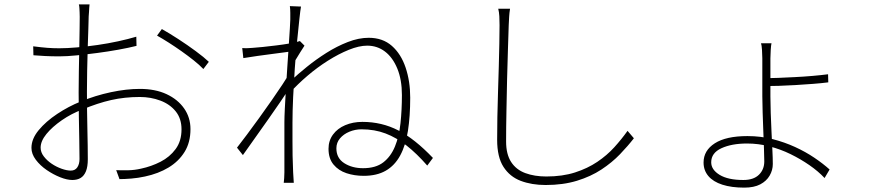

<svg xmlns="http://www.w3.org/2000/svg" viewBox="-20 -808 4040 879"><path d="M390 -788Q389 -780 388.5 -771.5Q388 -763 387.5 -753.5Q387 -744 386 -733Q386 -717 384.5 -677.5Q383 -638 381.5 -586.5Q380 -535 379 -483Q378 -431 378 -388Q378 -351 378.5 -307.5Q379 -264 380 -221Q381 -178 381.5 -141Q382 -104 382 -79Q382 -45 373.5 -24Q365 -3 349.5 6.5Q334 16 311 16Q287 16 255.5 3.5Q224 -9 194 -29.5Q164 -50 144 -76.5Q124 -103 124 -131Q124 -172 157 -212Q190 -252 242 -286.5Q294 -321 349 -343Q417 -371 488 -386Q559 -401 620 -401Q691 -401 742.5 -377Q794 -353 823 -311.5Q852 -270 852 -217Q852 -156 825 -112.5Q798 -69 751.5 -41Q705 -13 644 0Q612 7 581 9.5Q550 12 527 12L512 -29Q536 -28 566 -28.5Q596 -29 626 -36Q673 -46 715 -67.5Q757 -89 784 -125.5Q811 -162 811 -216Q811 -265 784.5 -298Q758 -331 714 -347.5Q670 -364 620 -364Q551 -364 489 -350Q427 -336 358 -307Q307 -288 263 -257.5Q219 -227 192.5 -194.5Q166 -162 166 -132Q166 -111 180.5 -92Q195 -73 216.5 -58.5Q238 -44 262 -35.5Q286 -27 304 -27Q324 -27 334 -42Q344 -57 344 -80Q344 -112 343 -164Q342 -216 341 -275Q340 -334 340 -385Q340 -429 341 -482.5Q342 -536 343 -588Q344 -640 344.5 -679Q345 -718 345 -731Q345 -741 344.5 -751Q344 -761 343.5 -771Q343 -781 341 -788ZM721 -675Q755 -656 796.5 -629Q838 -602 876 -574Q914 -546 936 -525L911 -492Q893 -511 866.5 -532Q840 -553 811 -573.5Q782 -594 753 -612.5Q724 -631 699 -645ZM132 -596Q171 -591 197 -589Q223 -587 251 -587Q287 -587 332.5 -591Q378 -595 426.5 -602Q475 -609 521 -619Q567 -629 604 -640L605 -598Q569 -589 522 -580.5Q475 -572 425.5 -565.5Q376 -559 331 -554.5Q286 -550 252 -550Q215 -550 186.5 -551.5Q158 -553 133 -555Z M1936 -50Q1888 -105 1841.5 -141.5Q1795 -178 1745 -197Q1695 -216 1635 -216Q1606 -216 1579.5 -205Q1553 -194 1536.5 -174.5Q1520 -155 1520 -129Q1520 -84 1556 -61Q1592 -38 1642 -38Q1700 -38 1734.5 -64.5Q1769 -91 1788 -137Q1807 -183 1813.5 -244Q1820 -305 1820 -373Q1820 -443 1799 -494Q1778 -545 1742.5 -572Q1707 -599 1661 -599Q1624 -599 1577 -580Q1530 -561 1481 -530Q1432 -499 1387 -460.5Q1342 -422 1308 -384L1311 -438Q1343 -468 1385 -502Q1427 -536 1474.5 -566Q1522 -596 1572 -615.5Q1622 -635 1668 -635Q1732 -635 1774 -598Q1816 -561 1837 -498.5Q1858 -436 1858 -361Q1858 -275 1847.5 -208.5Q1837 -142 1812 -96Q1787 -50 1746 -26.5Q1705 -3 1645 -3Q1603 -3 1566.5 -15Q1530 -27 1507 -54.5Q1484 -82 1484 -127Q1484 -164 1504.5 -192Q1525 -220 1560.5 -235Q1596 -250 1639 -250Q1728 -250 1803.5 -211Q1879 -172 1962 -85ZM1316 -573Q1308 -572 1283.5 -568.5Q1259 -565 1226.5 -561Q1194 -557 1159.5 -552Q1125 -547 1094 -542L1089 -588Q1102 -587 1114 -587.5Q1126 -588 1138 -589Q1155 -590 1183.5 -593Q1212 -596 1244.5 -600Q1277 -604 1306 -609Q1335 -614 1353 -620L1374 -599Q1365 -585 1354.5 -568.5Q1344 -552 1334 -535Q1324 -518 1316 -503L1307 -408Q1289 -379 1263 -341Q1237 -303 1207.5 -261Q1178 -219 1148 -177Q1118 -135 1092 -98L1065 -132Q1083 -155 1110 -191Q1137 -227 1166.5 -268Q1196 -309 1224 -349Q1252 -389 1273 -421Q1294 -453 1303 -470L1308 -541ZM1309 -718Q1309 -732 1309 -749Q1309 -766 1307 -780L1358 -778Q1355 -762 1350.5 -719.5Q1346 -677 1340 -618Q1334 -559 1329.5 -493Q1325 -427 1322 -363Q1319 -299 1319 -246Q1319 -197 1319 -162.5Q1319 -128 1319.5 -95.5Q1320 -63 1322 -20Q1323 -7 1323.5 5Q1324 17 1325 29H1279Q1280 22 1281 7.5Q1282 -7 1282 -19Q1282 -67 1282 -100.5Q1282 -134 1282 -167.5Q1282 -201 1282 -249Q1282 -271 1284 -311.5Q1286 -352 1289 -402Q1292 -452 1295.5 -503.5Q1299 -555 1302 -600.5Q1305 -646 1307 -677.5Q1309 -709 1309 -718Z M2315 -768Q2312 -749 2311 -731.5Q2310 -714 2309 -693Q2308 -650 2305.5 -585Q2303 -520 2301.5 -446Q2300 -372 2298.5 -297.5Q2297 -223 2297 -160Q2297 -102 2320 -66.5Q2343 -31 2385 -15.5Q2427 0 2481 0Q2555 0 2612.5 -18.5Q2670 -37 2714.5 -67Q2759 -97 2792.5 -134Q2826 -171 2853 -209L2882 -175Q2855 -140 2818.5 -102Q2782 -64 2733.5 -32Q2685 0 2621.5 19.5Q2558 39 2478 39Q2414 39 2364 20Q2314 1 2285 -44Q2256 -89 2256 -168Q2256 -216 2257 -272Q2258 -328 2260 -387Q2262 -446 2263.5 -502.5Q2265 -559 2266 -608Q2267 -657 2267 -693Q2267 -715 2266 -733.5Q2265 -752 2261 -768Z M3512 -610Q3510 -602 3508.5 -579.5Q3507 -557 3507 -541Q3507 -525 3507 -495Q3507 -465 3507 -430.5Q3507 -396 3507 -366Q3507 -333 3508.5 -291Q3510 -249 3512 -205.5Q3514 -162 3516 -123Q3518 -84 3518 -57Q3518 -29 3503.5 -4Q3489 21 3460.5 36Q3432 51 3387 51Q3329 51 3287 37.5Q3245 24 3223 -2Q3201 -28 3201 -64Q3201 -119 3252.5 -152Q3304 -185 3402 -185Q3463 -185 3517.5 -171Q3572 -157 3620 -135Q3668 -113 3708 -86Q3748 -59 3778 -32L3755 7Q3726 -24 3685.5 -52Q3645 -80 3599 -102.5Q3553 -125 3502.5 -138Q3452 -151 3400 -151Q3330 -151 3283 -129.5Q3236 -108 3236 -65Q3236 -31 3274.5 -7.5Q3313 16 3383 16Q3430 16 3454.5 -8Q3479 -32 3479 -69Q3479 -92 3477.5 -128.5Q3476 -165 3474.5 -208Q3473 -251 3471.5 -292.5Q3470 -334 3470 -367Q3470 -389 3470 -423.5Q3470 -458 3470 -491Q3470 -524 3470 -541Q3470 -558 3468.5 -580Q3467 -602 3464 -610ZM3486 -450Q3509 -450 3543.5 -451.5Q3578 -453 3619 -455Q3660 -457 3700 -460.5Q3740 -464 3771 -468L3772 -431Q3741 -427 3701.5 -424Q3662 -421 3621 -418.5Q3580 -416 3545 -415Q3510 -414 3486 -414Z"/></svg>

Font: Noto Sans JP Thin ExtraLight
Style: Regular
Weight: 250
Version: Version 2.004-H2;hotconv 1.0.118;makeotfexe 2.5.65603